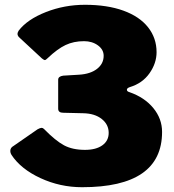

<svg xmlns="http://www.w3.org/2000/svg" viewBox="-20 -772 725 802"><path d="M53 -630Q53 -636 58 -644Q94 -691 171.5 -721.5Q249 -752 335 -752Q428 -752 495.5 -727.5Q563 -703 598.5 -658Q634 -613 634 -554Q634 -508 604.5 -466Q575 -424 522 -408Q510 -404 510 -397Q510 -390 521 -387Q584 -365 620.5 -320.5Q657 -276 657 -221Q657 10 323 10Q231 10 149 -28Q67 -66 28 -125Q23 -133 23 -141Q23 -155 36 -162L137 -232Q148 -238 154 -238Q159 -238 164 -233Q212 -184 247.5 -165Q283 -146 335 -146Q381 -146 407.5 -165Q434 -184 434 -217Q434 -252 405 -275Q376 -298 328 -299L244 -301Q223 -301 223 -318V-439Q223 -453 244 -456L311 -460Q358 -463 385.5 -484.5Q413 -506 413 -539Q413 -565 389 -582.5Q365 -600 331 -600Q288 -600 254 -584Q220 -568 179 -529Q171 -521 167 -521Q164 -521 155 -528L58 -618Q53 -625 53 -630Z"/></svg>

Font: Libre Franklin Black
Style: Regular
Weight: 900
Designer: Pablo Impallari, Rodrigo Fuenzalida
Foundry: Impallari Type
Version: Version 1.002; ttfautohint (v1.5)